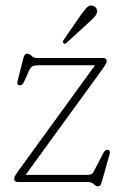

<svg xmlns="http://www.w3.org/2000/svg" viewBox="-20 -654 440 690"><path d="M342 -397 72 -25.5H291Q307.5 -25.5 312 -30.5Q316.5 -35.5 321 -45.5L349 -99.5Q354 -109.5 357.5 -112.5Q361 -115.5 365.5 -115.5Q378 -115.5 374 -100.5L349.5 -13.5Q345.5 2 342.2 8.8Q339 15.5 332.5 15.5Q324 15.5 317 7.8Q310 0 293 0H45Q31 0 31 -11.5Q31 -15.5 33.8 -21.2Q36.5 -27 48.5 -43.5L321.5 -419.5H124.5Q103.5 -419.5 96.5 -415.8Q89.5 -412 84 -399.5L67.5 -362.5Q63 -353 59.8 -350.2Q56.5 -347.5 52 -347.5Q39.5 -347.5 43 -362L61.5 -435.5Q65 -451 68.5 -456Q72 -461 78 -461Q86.5 -461 93.5 -453.2Q100.5 -445.5 115.5 -445.5H349.5Q363.5 -445.5 363.5 -434Q363.5 -430 359.5 -422.8Q355.5 -415.5 342 -397ZM271 -601Q283 -617.5 291.8 -626.8Q300.5 -636 312 -633.5Q320.5 -632 325.2 -625.2Q330 -618.5 328.5 -610Q327 -601.5 319.5 -593.2Q312 -585 302 -576L218.5 -499.5Q213 -494.5 208.5 -499Q205 -501.5 206 -505Q207 -508.5 209.5 -511.5Z"/></svg>

Font: Fraunces 72pt SuperSoft Thin
Style: Regular
Weight: 100
Version: Version 1.000;[b76b70a41]